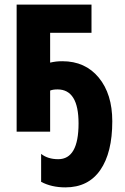

<svg xmlns="http://www.w3.org/2000/svg" viewBox="-20 -570 540 831"><path d="M466 -45Q466 -163 407.5 -234Q349 -305 250 -305Q234 -305 222 -303.5Q210 -302 197 -299V-428H376V-550H52V0H197V-178Q209 -183 229 -183Q320 -183 320 -36Q320 119 232 119Q187 119 158 96V217Q203 241 263 241Q362 241 414 166Q466 91 466 -45Z"/></svg>

Font: Noto Sans Mono UI Condensed ExtraBold
Style: Regular
Weight: 800
Width: 3
Designer: Monotype Design team
Foundry: Monotype Imaging Inc.
Version: 1.000